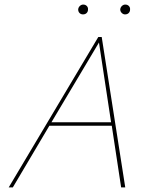

<svg xmlns="http://www.w3.org/2000/svg" viewBox="-20 -820 665 840"><path d="M469 -270H196L36 0H18L410 -658H425L528 0H510ZM466 -285 413 -634 205 -285ZM322 -779Q323 -788 329.5 -794Q336 -800 344 -800Q354 -800 360 -793.5Q366 -787 365 -778Q365 -769 359 -763Q353 -757 343 -757Q334 -757 328 -763Q322 -769 322 -779ZM506 -779Q507 -788 513.5 -794Q520 -800 528 -800Q538 -800 544 -793.5Q550 -787 549 -778Q549 -769 543 -763Q537 -757 527 -757Q519 -757 512.5 -763.5Q506 -770 506 -779Z"/></svg>

Font: Ysabeau Thin
Style: Italic
Weight: 200
Italic angle: -12°
Designer: Christian Thalmann (Catharsis Fonts)
Version: Version 0.003